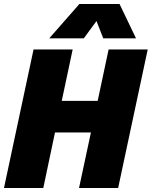

<svg xmlns="http://www.w3.org/2000/svg" viewBox="-42 -947 764 967"><path d="M416 -280H235L176 0H-22L127 -698H324L269 -439H450L505 -698H702L553 0H356ZM358 -927H560L643 -754H478L444 -841L380 -754H206Z"/></svg>

Font: Azeret Mono ExtraBold
Style: Italic
Weight: 800
Italic angle: -12°
Designer: Martin Vácha
Foundry: Displaay
Version: Version 1.000; Glyphs 3.0.3, build 3074